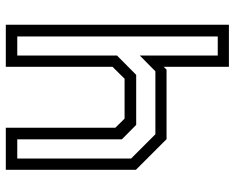

<svg xmlns="http://www.w3.org/2000/svg" viewBox="-92 -698 790 645"><g transform="rotate(90 302.5 -375.0)"><path d="M62.5 0V-749.5H204V-530.5L213.5 -540H447L550 -437V0H408.5V-368L378 -399H244L204 -358.5V0ZM102 -38.5H166V-373.5L231 -438H399L447.5 -390V-38.5H512V-421L430.5 -502.5H219L166 -450V-712H102Z"/></g></svg>

Font: Tourney Thin
Style: Regular
Weight: 400
Version: Version 1.015